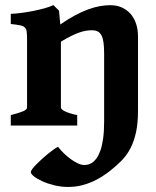

<svg xmlns="http://www.w3.org/2000/svg" viewBox="-20 -489 606 748"><path d="M517.6 -57.6Q517.6 -9.3 510 25.9Q502.4 61 488.5 88.1Q474.6 115.2 454.3 136Q434.1 156.7 409.2 176.3Q396 186.5 378.9 197.8Q361.8 209 341.3 218.3Q320.8 227.5 296.9 233.4Q272.9 239.3 245.1 239.3Q217.8 239.3 191.7 232.9Q165.5 226.6 145.3 217.3Q125 208 112.5 198.2Q100.1 188.5 100.1 181.2Q100.1 177.2 106.2 168.9Q112.3 160.6 122.3 150.6Q132.3 140.6 144.3 129.6Q156.2 118.7 168.2 109.1Q180.2 99.6 190.2 92.5Q200.2 85.4 206.1 83Q216.3 96.2 229.5 108.9Q242.7 121.6 256.6 131.6Q270.5 141.6 283.9 147.7Q297.4 153.8 308.6 153.8Q314 153.8 321.8 152.3Q329.6 150.9 338.4 145.3Q347.2 139.6 355.5 128.7Q363.8 117.7 370.6 98.9Q377.4 80.1 381.6 51.8Q385.7 23.4 385.7 -17.1V-279.8Q385.7 -305.7 383.3 -323.2Q380.9 -340.8 375.2 -351.3Q369.6 -361.8 360.6 -366.5Q351.6 -371.1 337.9 -371.1Q327.6 -371.1 316.2 -369.4Q304.7 -367.7 290.8 -363Q276.9 -358.4 258.8 -349.6Q240.7 -340.8 217.3 -326.7V-70.3Q217.3 -63 233.2 -55.2Q249 -47.4 280.8 -40.5V0H22V-40.5Q54.2 -48.8 69.8 -55.4Q85.4 -62 85.4 -70.3V-332.5Q85.4 -353.5 84 -365Q82.5 -376.5 76.4 -382.3Q70.3 -388.2 57.4 -390.6Q44.4 -393.1 22 -395.5V-435.1Q38.6 -435.5 61.5 -438.5Q84.5 -441.4 107.9 -446Q131.3 -450.7 152.8 -456.5Q174.3 -462.4 188 -469.2L210 -447.3L214.8 -393.6Q245.6 -415 272.7 -429.4Q299.8 -443.8 324 -452.6Q348.1 -461.4 369.4 -465.1Q390.6 -468.8 409.7 -468.8Q434.6 -468.8 454.3 -460Q474.1 -451.2 488.3 -435.3Q502.4 -419.4 510 -397Q517.6 -374.5 517.6 -347.2Z"/></svg>

Font: Gentium Book Basic
Style: Bold
Weight: 700
Designer: J. Victor Gaultney and Annie Olsen
Foundry: SIL International
Version: Version 1.102; 2013; Maintenance release